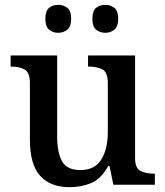

<svg xmlns="http://www.w3.org/2000/svg" viewBox="-20 -766 686 796"><path d="M268 10Q189 10 146.5 -37Q104 -84 104 -187V-421Q104 -465 82.5 -477.5Q61 -490 27 -490H24V-536H217V-199Q217 -135 237 -98Q257 -61 313 -61Q373 -61 400 -104.5Q427 -148 427 -220V-421Q427 -467 404 -478.5Q381 -490 348 -490H345V-536H540V-111Q540 -68 563 -57Q586 -46 617 -46H622V0H450L434 -78H429Q398 -23 357 -6.5Q316 10 268 10ZM417 -630Q394 -630 378.5 -643Q363 -656 363 -688Q363 -721 378.5 -733.5Q394 -746 417 -746Q438 -746 454 -733.5Q470 -721 470 -688Q470 -656 454 -643Q438 -630 417 -630ZM221 -630Q199 -630 183.5 -643Q168 -656 168 -688Q168 -721 183.5 -733.5Q199 -746 221 -746Q243 -746 259 -733.5Q275 -721 275 -688Q275 -656 259 -643Q243 -630 221 -630Z"/></svg>

Font: Noto Nastaliq Urdu Medium
Style: Regular
Weight: 500
Designer: Monotype Design Team (Patrick Giasson: type design, Kamal Mansour: OpenType code, Glenda Bellarosa). Updated by Simon Co
Foundry: Monotype Imaging Inc., Simon Cozens
Version: Version 3.007